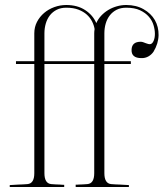

<svg xmlns="http://www.w3.org/2000/svg" viewBox="-20 -751 654 768"><path d="M543 -584Q547.9 -584 553.2 -582Q558.6 -580.1 563.5 -578.1Q568.4 -576.2 573.2 -575Q578.1 -573.7 582.5 -574.7Q589.8 -576.7 594.7 -588.1Q599.6 -599.6 599.6 -615.7Q599.6 -631.8 594.2 -650.1Q588.9 -668.5 575.4 -684.1Q562 -699.7 540 -710Q518.1 -720.2 484.9 -720.2Q462.9 -720.2 446.5 -711.9Q430.2 -703.6 419.2 -689.5Q408.2 -675.3 402.8 -656.7Q397.5 -638.2 397.5 -617.7V-506.3H503.4V-495.1H397.5V-58.1Q397.5 -17.1 424.8 -14.6Q433.6 -13.7 442.1 -13.4Q450.7 -13.2 460 -12.7Q467.8 -12.2 477.5 -11.7Q487.3 -11.2 495.6 -10.7V-2.9H282.7V-12.2Q285.6 -12.2 288.3 -12.2Q291 -12.2 293.5 -12.7Q302.7 -13.2 311.5 -13.4Q320.3 -13.7 329.1 -14.6Q356.9 -16.6 356.9 -58.1V-495.1H157.7V-58.1Q157.7 -17.1 185.1 -14.6Q193.8 -13.7 202.4 -13.4Q210.9 -13.2 220.2 -12.7Q224.1 -12.2 228.3 -12Q232.4 -11.7 236.8 -11.7V-2.9H19V-10.7Q26.9 -11.2 36.6 -11.7Q46.4 -12.2 53.7 -12.7Q63 -13.2 71.8 -13.4Q80.6 -13.7 89.4 -14.6Q117.2 -16.6 117.2 -58.1V-495.1H43.9V-506.3H117.2V-617.7Q117.2 -642.6 127.9 -663.3Q138.7 -684.1 156.5 -699.2Q174.3 -714.4 197.5 -722.7Q220.7 -731 245.1 -731Q289.6 -731 320.6 -710.7Q351.6 -690.4 365.2 -658.7Q372.6 -675.3 385 -688.5Q397.5 -701.7 413.3 -711.2Q429.2 -720.7 447.5 -725.8Q465.8 -731 484.9 -731Q524.9 -731 554.4 -714.1Q584 -697.3 599.4 -670.7Q614.7 -644 614.3 -610.6Q613.8 -577.1 594.2 -544.4Q585.9 -532.2 573.2 -525.1Q560.5 -518.1 545.4 -518.6Q504.9 -518.6 506.3 -552.2Q507.3 -584 543 -584ZM245.1 -720.2Q223.1 -720.2 206.8 -711.9Q190.4 -703.6 179.4 -689.5Q168.5 -675.3 163.1 -656.7Q157.7 -638.2 157.7 -617.7V-506.3H356.9V-617.7Q356.9 -626.5 358.4 -634.8Q356 -649.9 348.4 -665Q340.8 -680.2 327.4 -692.4Q314 -704.6 293.7 -712.4Q273.4 -720.2 245.1 -720.2Z"/></svg>

Font: Tartlers End
Style: Regular
Weight: 200
Designer: Peter Wiegel
Foundry: Peter Wiegel
Version: Version 1.000 2013 initial release